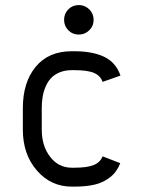

<svg xmlns="http://www.w3.org/2000/svg" viewBox="-20 -710 565 743"><path d="M284.7 -690.4Q300.3 -690.4 313.5 -682.9Q326.7 -675.3 334.5 -662.1Q342.3 -648.9 342.3 -633.3Q342.3 -609.4 325.4 -592.8Q308.6 -576.2 284.7 -576.2Q260.7 -576.2 244.4 -592.8Q228 -609.4 228 -633.3Q228 -657.2 244.4 -673.8Q260.7 -690.4 284.7 -690.4ZM267.6 -438.5H257.8Q231 -438.5 210.2 -429.7Q189.5 -420.9 176.8 -407Q164.1 -393.1 156 -373.5Q147.9 -354 144.8 -334Q141.6 -314 141.6 -291.5V-208.5Q141.6 -145 174.1 -103Q206.5 -61 257.8 -61H267.6Q317.9 -61 343 -71.5Q368.2 -82 377 -105L445.3 -78.6Q432.6 -44.9 406.2 -24.2Q379.9 -3.4 346.4 4.4Q313 12.2 267.6 12.2H257.8Q176.8 12.2 122.6 -50.3Q68.4 -112.8 68.4 -208.5V-291.5Q68.4 -391.1 117.9 -451.4Q167.5 -511.7 257.8 -511.7H267.6Q337.9 -511.7 383.1 -490.2Q428.2 -468.8 446.3 -417.5L377 -393.1Q369.1 -416.5 344.5 -427.5Q319.8 -438.5 267.6 -438.5Z"/></svg>

Font: Anka/Coder Condensed
Style: Regular
Weight: 400
Width: 4
Monospace: yes
Version: Version 1.100